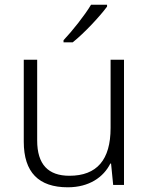

<svg xmlns="http://www.w3.org/2000/svg" viewBox="-20 -786 636 816"><path d="M435 -758V-766H367C341 -722 287 -654 250 -615V-606H289C339 -646 405 -717 435 -758ZM507 -532H450V-242C450 -107 392 -39 275 -39C185 -39 138 -87 138 -189V-532H81V-184C81 -53 145 10 268 10C359 10 420 -33 449 -91H452L461 0H507Z"/></svg>

Font: Noto Sans Bengali Light
Style: Regular
Weight: 300
Designer: Jelle Bosma - Monotype Design Team
Foundry: Monotype Imaging Inc.
Version: Version 2.003